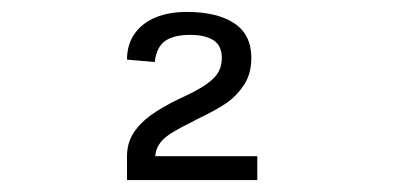

<svg xmlns="http://www.w3.org/2000/svg" viewBox="-20 -852 660 322"><path d="M401.5 -755Q401.5 -727.5 388.5 -708.5Q375.5 -689.5 358 -678Q340.5 -666.5 314.5 -654Q312 -653 309.5 -651.5Q280.5 -637 266.2 -628Q252 -619 245.8 -608.2Q239.5 -597.5 240 -581L230.5 -590H411.5V-550H193V-590Q193 -611 203.2 -627.8Q213.5 -644.5 232.2 -658.2Q251 -672 280 -686L286.5 -689Q301.5 -696 308.5 -700Q329.5 -711 340.8 -723.5Q352 -736 352 -755Q352 -775.5 338 -784.5Q324 -793.5 299 -793.5Q272 -793.5 257.2 -783.5Q242.5 -773.5 239.5 -748L193 -752Q193 -777.5 205.8 -795.5Q218.5 -813.5 241 -822.8Q263.5 -832 293 -832Q344 -832 372.8 -813Q401.5 -794 401.5 -755Z"/></svg>

Font: Monaspace Argon Var
Style: Regular
Weight: 400
Designer: Riley Cran and the Lettermatic Team
Version: Version 1.000 (Monaspace Argon Var)